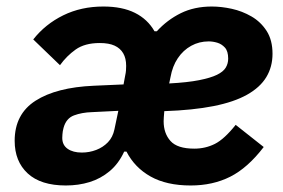

<svg xmlns="http://www.w3.org/2000/svg" viewBox="-20 -557 867 589"><path d="M231 -89Q254 -89 275 -97Q296 -105 311 -120.5Q326 -136 331 -160L343 -217L262 -213Q231 -212 207 -203Q183 -194 175 -165Q172 -154 171.5 -144.5Q171 -135 171 -134Q171 -112 187.5 -100.5Q204 -89 231 -89ZM620 -430Q591 -430 566.5 -416.5Q542 -403 525.5 -378.5Q509 -354 503 -320L499 -301Q555 -304 590.5 -311Q626 -318 645.5 -327.5Q665 -337 672.5 -349.5Q680 -362 680 -377Q680 -400 670 -411Q660 -422 646.5 -426Q633 -430 620 -430ZM182 12Q105 12 65 -25Q25 -62 25 -125Q25 -207 89 -248Q153 -289 268 -294L359 -298L364 -325Q366 -334 366.5 -341Q367 -348 367 -355Q367 -378 358 -393.5Q349 -409 331.5 -417Q314 -425 286 -425Q240 -425 212 -405Q184 -385 164 -357L82 -436Q119 -483 174 -510Q229 -537 297 -537Q355 -537 394 -517.5Q433 -498 454 -461H461Q493 -496 534.5 -516.5Q576 -537 630 -537Q659 -537 691 -530Q723 -523 751.5 -506.5Q780 -490 798 -462Q816 -434 816 -392Q816 -352 797 -320.5Q778 -289 738 -266.5Q698 -244 635 -231.5Q572 -219 484 -216Q483 -204 482.5 -197Q482 -190 482 -185Q482 -148 503 -124.5Q524 -101 576 -101Q610 -101 639 -115.5Q668 -130 703 -174L789 -106Q740 -42 686.5 -15Q633 12 565 12Q491 12 442 -15.5Q393 -43 368 -92H361Q344 -55 316.5 -32Q289 -9 255 1.5Q221 12 182 12Z"/></svg>

Font: IBM Plex Sans
Style: Italic
Weight: 400
Italic angle: -11.31°
Designer: Mike Abbink, Paul van der Laan, Pieter van Rosmalen
Foundry: Bold Monday
Version: Version 3.201